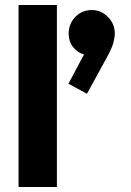

<svg xmlns="http://www.w3.org/2000/svg" viewBox="-20 -746 522 766"><path d="M54 0V-726H207V0ZM327 -372 253 -412 326 -549 371 -561Q364 -547 354 -537Q344 -527 331 -527Q302 -527 278 -551Q254 -575 254 -612Q254 -651 280.5 -678.5Q307 -706 346 -706Q383 -706 410.5 -678.5Q438 -651 438 -612Q438 -596 432 -574.5Q426 -553 408 -520Z"/></svg>

Font: Outfit Thin
Style: Bold
Weight: 700
Version: Version 1.100;gftools[0.9.27]